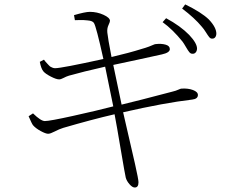

<svg xmlns="http://www.w3.org/2000/svg" viewBox="-20 -793 1040 855"><path d="M704.1 -694.3 719.7 -711.9Q783.2 -677.7 822.3 -637.7Q858.4 -599.6 857.4 -575.2Q856.4 -564.5 850.6 -558.6Q844.7 -552.7 835.9 -553.7Q829.1 -553.7 823.2 -560.5Q817.4 -567.4 808.1 -583.5Q798.8 -599.6 793 -607.4Q749 -662.1 704.1 -694.3ZM313.5 -703.1 309.6 -725.6Q359.4 -740.2 379.9 -740.2Q412.1 -740.2 440.9 -727.1Q469.7 -713.9 469.7 -700.2Q469.7 -695.3 462.9 -680.7Q456.1 -666 458 -647.5Q460 -625 476.6 -539.1Q555.7 -557.6 611.3 -575.2Q628.9 -580.1 643.1 -585.4Q657.2 -590.8 663.6 -593.8Q669.9 -596.7 673.8 -596.7Q698.2 -599.6 717.3 -594.2Q736.3 -588.9 736.3 -574.2Q736.3 -558.6 701.2 -550.8Q675.8 -544.9 596.2 -527.8Q516.6 -510.7 484.4 -503.9Q493.2 -460 521.5 -327.1Q591.8 -343.8 747.1 -384.8Q763.7 -388.7 773.9 -393.6Q784.2 -398.4 788.1 -398.4Q817.4 -400.4 839.4 -392.1Q861.3 -383.8 861.3 -370.1Q861.3 -352.5 835.9 -349.6Q710.9 -335 528.3 -293Q562.5 -141.6 581.1 -63.5Q596.7 5.9 596.7 18.6Q596.7 42 580.1 42Q569.3 42 556.6 27.3Q543.9 12.7 540 -2Q538.1 -6.8 515.6 -139.6Q501 -227.5 490.2 -284.2Q388.7 -260.7 261.7 -223.6Q243.2 -217.8 223.6 -207.5Q204.1 -197.3 194.3 -197.3Q183.6 -197.3 161.1 -209.5Q138.7 -221.7 127 -235.4Q122.1 -241.2 107.4 -275.4L127 -288.1Q162.1 -253.9 179.7 -253.9Q201.2 -253.9 305.2 -276.9Q409.2 -299.8 484.4 -319.3Q460 -441.4 448.2 -496.1Q348.6 -473.6 287.1 -456.1Q274.4 -452.1 262.7 -445.8Q251 -439.5 243.2 -439.5Q230.5 -439.5 206.1 -452.1Q181.6 -464.8 172.9 -475.6Q163.1 -487.3 157.2 -517.6L175.8 -527.3Q176.8 -525.4 182.1 -519Q187.5 -512.7 189.9 -510.3Q192.4 -507.8 197.3 -502.4Q202.1 -497.1 206.1 -495.1Q210 -493.2 214.8 -491.2Q219.7 -489.3 225.6 -489.3Q253.9 -489.3 440.4 -530.3Q408.2 -675.8 398.4 -690.4Q395.5 -695.3 388.7 -698.2Q381.8 -701.2 370.6 -702.1Q359.4 -703.1 352.1 -703.6Q344.7 -704.1 330.6 -703.6Q316.4 -703.1 313.5 -703.1ZM791 -754.9 804.7 -773.4Q877 -738.3 910.2 -706.1Q944.3 -669.9 943.4 -641.6Q942.4 -630.9 937 -625.5Q931.6 -620.1 922.9 -621.1Q917 -621.1 911.1 -628.4Q905.3 -635.7 896.5 -649.9Q887.7 -664.1 878.9 -673.8Q846.7 -712.9 791 -754.9Z"/></svg>

Font: GenYoMin TW TTF ExtraLight
Style: Regular
Weight: 250
Version: Version 1.300